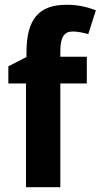

<svg xmlns="http://www.w3.org/2000/svg" viewBox="-20 -785 422 805"><path d="M344 -435V-547H233V-571C233 -629 249 -653 285 -653C308 -653 331 -647 350 -642L382 -742C341 -757 305 -765 259 -765C142 -765 91 -704 91 -564V-546L15 -507V-435H89V0H233V-435Z"/></svg>

Font: Noto Sans Lao Looped SemiCondensed
Style: Bold
Weight: 700
Width: 4
Designer: Mark Frömberg, Ben Mitchell
Foundry: The Fontpad Ltd
Version: Version 1.002